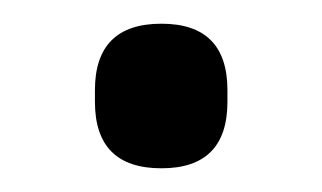

<svg xmlns="http://www.w3.org/2000/svg" viewBox="-20 -498 272 162"><path d="M116.2 -356Q60.1 -356 60.1 -412.1V-421.9Q60.1 -478 116.2 -478Q171.9 -478 171.9 -421.9V-412.1Q171.9 -356 116.2 -356Z"/></svg>

Font: Sofia Sans
Style: Regular
Weight: 400
Designer: Botio Nikoltchev, Ani Petrova
Foundry: lettersoup
Version: Version 4.100